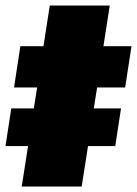

<svg xmlns="http://www.w3.org/2000/svg" viewBox="-29 -678 498 698"><path d="M50 0 73 -147H-9L12 -284H94L106 -360H22L45 -510H129L152 -658H370L347 -510H449L426 -360H324L312 -284H411L390 -147H291L268 0Z"/></svg>

Font: Azeri Sans Black
Style: Italic
Weight: 900
Designer: Hector Gatti & Omnibus-Type (original fonts) / Cristiano Sobral (main changes and remastering)
Foundry: Omnibus-Type
Version: Version 0.07;August 21, 2020;FontCreator 13.0.0.2681 64-bit;